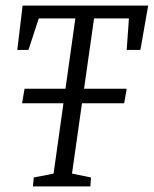

<svg xmlns="http://www.w3.org/2000/svg" viewBox="-20 -668 551 688"><path d="M59 -298 68 -350H434L425 -298ZM98 0 101 -32 172 -46 250 -602H119L82 -489H42L61 -648H511L483 -489H434L442 -602H317L238 -46L306 -32L304 0Z"/></svg>

Font: Faustina Light
Style: Italic
Weight: 300
Italic angle: -8°
Designer: Alfonso Garcia
Foundry: http://www.omnibus-type.com
Version: Version 1.200